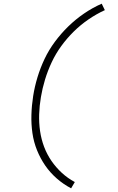

<svg xmlns="http://www.w3.org/2000/svg" viewBox="-20 -861 640 1042"><path d="M366 161Q324 139 288 107.5Q252 76 225.5 37.5Q199 -1 181 -45.5Q163 -90 156 -138.5Q149 -187 150.5 -238Q152 -289 160 -340Q168 -391 183.5 -442Q199 -493 222 -541.5Q245 -590 278 -634.5Q311 -679 350.5 -717.5Q390 -756 436 -787.5Q482 -819 532 -841L549 -806Q503 -785 460 -755.5Q417 -726 380 -689.5Q343 -653 312.5 -611Q282 -569 260.5 -523Q239 -477 224.5 -429.5Q210 -382 202 -334Q194 -287 192.5 -240.5Q191 -194 197.5 -149.5Q204 -105 219.5 -64Q235 -23 259.5 12.5Q284 48 315.5 77Q347 106 386 127Z"/></svg>

Font: Iosevka Extralight Extended
Style: Italic
Weight: 200
Width: 7
Italic angle: -9°
Monospace: yes
Designer: Belleve Invis
Foundry: Belleve Invis
Version: Version 32.5.0; ttfautohint (v1.8.4)